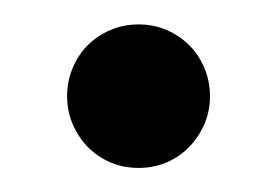

<svg xmlns="http://www.w3.org/2000/svg" viewBox="-20 -419 228 158"><path d="M152.8 -339.8Q152.8 -327.6 148.2 -316.9Q143.6 -306.2 135.7 -298.1Q127.9 -290 117.2 -285.4Q106.4 -280.8 94.2 -280.8Q81.5 -280.8 70.8 -285.4Q60.1 -290 52.2 -298.1Q44.4 -306.2 39.8 -316.9Q35.2 -327.6 35.2 -339.8Q35.2 -352.1 39.8 -363Q44.4 -374 52.2 -381.8Q60.1 -389.6 70.8 -394.3Q81.5 -398.9 94.2 -398.9Q106.4 -398.9 117.2 -394.3Q127.9 -389.6 135.7 -381.8Q143.6 -374 148.2 -363Q152.8 -352.1 152.8 -339.8Z"/></svg>

Font: Charis SIL APac
Style: Bold Italic
Weight: 700
Italic angle: -11°
Foundry: SIL International
Version: Version 5.000